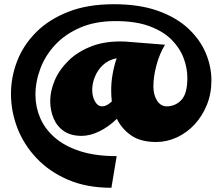

<svg xmlns="http://www.w3.org/2000/svg" viewBox="-20 -790 1054 910"><path d="M367 -146Q316 -146 283 -168.5Q250 -191 234 -229Q218 -267 218 -311Q218 -359 239.5 -409.5Q261 -460 305 -503Q349 -546 416 -571.5Q483 -597 574 -593L762 -578Q736 -535 721.5 -481Q707 -427 707 -381Q707 -340 724.5 -313Q742 -286 770 -286Q811 -286 839.5 -316Q868 -346 868 -421Q868 -468 850 -515.5Q832 -563 792.5 -602.5Q753 -642 688 -666Q623 -690 528 -690Q432 -690 361 -659.5Q290 -629 242.5 -578.5Q195 -528 171.5 -465.5Q148 -403 148 -340Q148 -284 170 -232Q192 -180 238.5 -139Q285 -98 358 -74Q431 -50 533 -50L508 100Q391 100 302.5 62Q214 24 153.5 -40Q93 -104 62.5 -183Q32 -262 32 -345Q32 -425 61.5 -501Q91 -577 151.5 -637.5Q212 -698 303.5 -734Q395 -770 519 -770Q640 -770 727.5 -739Q815 -708 871.5 -655.5Q928 -603 955 -539Q982 -475 982 -409Q982 -346 960.5 -293Q939 -240 902.5 -200.5Q866 -161 818.5 -139Q771 -117 720 -117Q647 -117 602 -148Q557 -179 534 -227Q495 -189 451 -167.5Q407 -146 367 -146ZM417 -364Q417 -333 430 -309.5Q443 -286 465 -286Q485 -286 510 -309Q507 -335 507 -362Q507 -401 514 -440Q521 -479 533 -514Q493 -506 467.5 -481.5Q442 -457 429.5 -425.5Q417 -394 417 -364Z"/></svg>

Font: Marhey ExtraBold
Style: Regular
Weight: 800
Designer: Nur Syamsi & Bustanul Arifin
Foundry: Namelatype
Version: Version 1.000; ttfautohint (v1.8.4.7-5d5b)